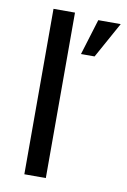

<svg xmlns="http://www.w3.org/2000/svg" viewBox="-81 -742 523 792"><g transform="rotate(10 181.0 -346.5)"><path d="M168 0V-693H78V0ZM362 -679H268L222 -529H279Z"/></g></svg>

Font: Gamestation Text
Style: Bold
Weight: 400
Designer: Jonas Hecksher
Foundry: Jonas Hecksher, Playtypeª, e-types AS
Version: Version 1.003